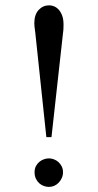

<svg xmlns="http://www.w3.org/2000/svg" viewBox="-20 -698 373 732"><path d="M220.2 -41.5Q220.2 -29.8 215.8 -19.8Q211.4 -9.8 204.1 -2Q196.8 5.9 187 10.3Q177.2 14.6 166.5 14.6Q158.2 14.6 148.4 11.5Q138.7 8.3 130.6 1.5Q122.6 -5.4 117.2 -16.1Q111.8 -26.9 111.8 -41.5Q111.8 -54.7 116.9 -64.5Q122.1 -74.2 129.9 -80.8Q137.7 -87.4 147.5 -90.8Q157.2 -94.2 166.5 -94.2Q175.8 -94.2 185.5 -90.6Q195.3 -86.9 202.9 -80.1Q210.4 -73.2 215.3 -63.5Q220.2 -53.7 220.2 -41.5ZM222.2 -604.5Q222.2 -598.6 221.9 -590.1Q221.7 -581.5 220.2 -571.8L176.3 -175.3H156.7L114.7 -571.8Q112.3 -588.9 111.6 -596.2Q110.8 -603.5 110.8 -608.9Q110.8 -642.1 127.2 -659.9Q143.6 -677.7 167.5 -677.7Q176.8 -677.7 186.3 -673.8Q195.8 -669.9 203.9 -661.1Q211.9 -652.3 217 -638.4Q222.2 -624.5 222.2 -604.5Z"/></svg>

Font: Doulos SIL CyrE
Style: Regular
Weight: 400
Designer: Walt Agee, Victor Gaultney, Peter Martin, Debbi Hosken, Becca Hirsbrunner
Foundry: SIL International
Version: Version 5.000